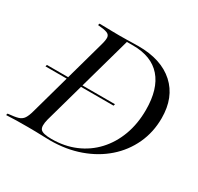

<svg xmlns="http://www.w3.org/2000/svg" viewBox="-145 -721 898 871"><g transform="rotate(30 304.0 -285.5)"><path d="M26.6 -280.6 29 -289.5H385.5L383.1 -280.6ZM-17.7 0 -15.3 -8.9Q20.2 -12.1 37.9 -17.3Q55.6 -22.6 64.9 -36.7Q74.2 -50.8 81.5 -78.2L196.8 -492.7Q204.8 -520.2 203.6 -534.3Q202.4 -548.4 187.5 -554Q172.6 -559.7 139.5 -562.1L141.9 -571Q158.1 -571 175.4 -570.6Q192.7 -570.2 210.9 -569.8Q229 -569.4 246 -569.4Q264.5 -569.4 283.9 -569.8Q303.2 -570.2 320.2 -570.6Q337.1 -571 346.8 -571Q466.1 -571 533.5 -510.1Q600.8 -449.2 600.8 -340.3Q600.8 -266.9 571.8 -204.4Q542.7 -141.9 490.7 -96.4Q438.7 -50.8 367.7 -25.4Q296.8 0 212.1 0Q196.8 0 177 -0.8Q157.3 -1.6 136.3 -2Q115.3 -2.4 96 -2.4Q65.3 -2.4 36.3 -2Q7.3 -1.6 -17.7 0ZM214.5 -8.9Q282.3 -8.9 338.3 -32.7Q394.4 -56.5 435.1 -100.4Q475.8 -144.4 498 -204.4Q520.2 -264.5 520.2 -337.1Q520.2 -446.8 470.2 -504Q420.2 -561.3 323.4 -561.3H291.1L155.6 -76.6Q145.2 -36.3 156.9 -22.6Q168.5 -8.9 214.5 -8.9Z"/></g></svg>

Font: Playfair 144pt Light
Style: Italic
Weight: 300
Italic angle: -15.6°
Designer: Claus Eggers Sørensen
Foundry: Claus Eggers Sørensen
Version: Version 2.001;gftools[0.9.30]